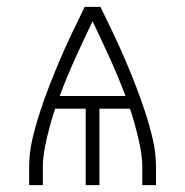

<svg xmlns="http://www.w3.org/2000/svg" viewBox="-20 -540 540 560"><path d="M65 0V-52Q65 -94 74.5 -134.5Q84 -175 97 -214.5Q110 -254 125 -292.5Q140 -331 156.5 -369.5Q173 -408 191 -445.5Q209 -483 227 -520H273Q291 -483 309 -445.5Q327 -408 343.5 -369.5Q360 -331 375 -292.5Q390 -254 403 -214.5Q416 -175 425.5 -134.5Q435 -94 435 -52V0H395V-52Q395 -74 391.5 -96Q388 -118 383 -139Q378 -160 372 -181.5Q366 -203 359 -223H270V0H230V-223H141Q134 -203 128 -181.5Q122 -160 117 -139Q112 -118 108.5 -96Q105 -74 105 -52V0ZM154 -260H346Q325 -316 300.5 -370Q276 -424 250 -478Q224 -424 199.5 -370Q175 -316 154 -260Z"/></svg>

Font: Iosevka Curly Extralight
Style: Regular
Weight: 200
Monospace: yes
Designer: Belleve Invis
Foundry: Belleve Invis
Version: Version 22.1.2; ttfautohint (v1.8.4)